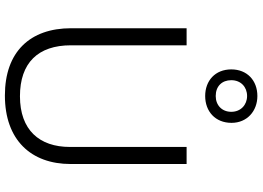

<svg xmlns="http://www.w3.org/2000/svg" viewBox="-160 -876 1046 765"><g transform="rotate(90 362.5 -493.0)"><path d="M362 -788C423 -788 469 -828 469 -893C469 -955 422 -996 362 -996C300 -996 256 -955 256 -892C256 -828 301 -788 362 -788ZM362 -830C323 -830 299 -855 299 -892C299 -930 326 -955 362 -955C397 -955 425 -930 425 -892C425 -855 399 -830 362 -830ZM633 -252V-714H565V-249C565 -127 497 -50 363 -50C230 -50 160 -122 160 -253V-714H92V-254C92 -90 186 10 360 10C537 10 633 -94 633 -252Z"/></g></svg>

Font: Noto Kufi Arabic Light
Style: Regular
Weight: 300
Designer: Monotype Design Team, David Williams, Khaled Hosny
Foundry: Google LLC
Version: Version 2.109